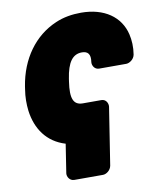

<svg xmlns="http://www.w3.org/2000/svg" viewBox="-87 -645 770 930"><g transform="rotate(-10 297.5 -180.0)"><path d="M260 -257 262 -271C274 -350 300 -386 346 -386C375 -386 389 -370 383 -332C381 -316 392 -294 415 -294H548C564 -294 587 -309 591 -332C597 -368 595 -402 588 -432C567 -521 489 -576 375 -576C331 -576 288 -569 249 -552C141 -506 67 -404 46 -271L44 -257C38 -221 38 -186 42 -152C54 -62 102 9 192 36L170 178C168 194 180 216 203 216H344C360 216 382 201 386 178L430 -104C432 -120 422 -142 399 -142H308C261 -142 248 -177 260 -257Z"/></g></svg>

Font: Asimov Print
Style: EIt
Weight: 500
Designer: Google
Version: Version 2.000980; 2014